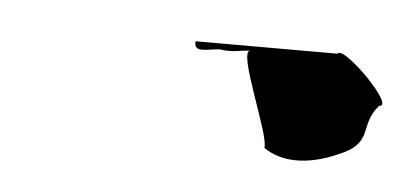

<svg xmlns="http://www.w3.org/2000/svg" viewBox="-25 -329 350 163"><g transform="rotate(5 150.0 -247.0)"><path d="M137 -293C136 -283 146 -287 158 -288C169 -286 176 -289 184 -289C173 -289 206 -218 203 -208C217 -198 239 -196 266 -208C296 -220 281 -234 297 -252C311 -252 262 -301 258 -293Z"/></g></svg>

Font: bitstorm
Style: extobl
Weight: 400
Version: Version 0.2